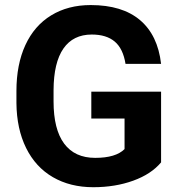

<svg xmlns="http://www.w3.org/2000/svg" viewBox="-20 -741 721 770"><path d="M626 -89.8Q586.4 -42.5 514.2 -16.4Q441.9 9.8 354 9.8Q261.7 9.8 192.1 -30.5Q122.6 -70.8 84.7 -147.5Q46.9 -224.1 45.9 -327.6V-376Q45.9 -482.4 81.8 -560.3Q117.7 -638.2 185.3 -679.4Q252.9 -720.7 343.8 -720.7Q470.2 -720.7 541.5 -660.4Q612.8 -600.1 626 -484.9H483.4Q473.6 -545.9 440.2 -574.2Q406.7 -602.5 348.1 -602.5Q273.4 -602.5 234.4 -546.4Q195.3 -490.2 194.8 -379.4V-334Q194.8 -222.2 237.3 -165Q279.8 -107.9 361.8 -107.9Q444.3 -107.9 479.5 -143.1V-265.6H346.2V-373.5H626Z"/></svg>

Font: Vazir FD-UI
Style: Bold-FD-UI
Weight: 700
Designer: Saber Rastikerdar
Foundry: Saber Rastikerdar
Version: Version 30.0.0